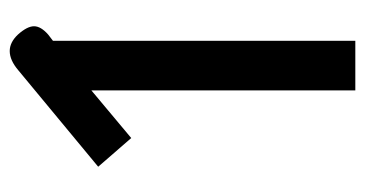

<svg xmlns="http://www.w3.org/2000/svg" viewBox="-198 -552 751 395"><g transform="rotate(-90 177.5 -354.5)"><path d="M189 -542 91 -460 32 -528 230 -692Q251 -710 270 -710Q288 -710 304 -693Q321 -674 321 -660Q321 -646 304 -631L291 -621V1H189Z"/></g></svg>

Font: Niramit Medium
Style: Regular
Weight: 500
Designer: Katatrad Aksorn Co.,Ltd.
Foundry: Cadson Demak Co.,Ltd.
Version: Version 1.000; ttfautohint (v1.6)